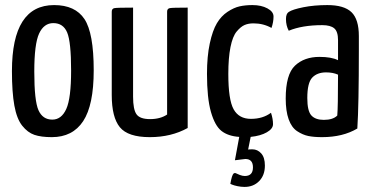

<svg xmlns="http://www.w3.org/2000/svg" viewBox="-20 -530 1470 756"><path d="M27 -250Q27 -510 193 -510Q276 -510 312.5 -455Q349 -400 349 -253Q349 -116 307.5 -53Q266 10 184 10Q142 10 115.5 1Q89 -8 67.5 -35Q46 -62 36.5 -114.5Q27 -167 27 -250ZM115 -248Q115 -133 131.5 -96Q148 -59 186 -59Q222 -59 241 -101Q260 -143 260 -252Q260 -365 244.5 -402Q229 -439 190 -439Q153 -439 134 -398Q115 -357 115 -248Z M719 -26Q654 10 570 10Q484 10 452 -29Q420 -68 420 -156V-484Q420 -496 430.5 -498Q441 -500 504 -500V-149Q504 -99 517.5 -80Q531 -61 571 -61Q611 -61 638 -79V-484Q638 -496 648.5 -498Q659 -500 719 -500Z M1047 -86Q1055 -62 1055 -41Q1055 -23 1030.5 -9Q1006 5 967 9L957 59Q958 58 974 58Q994 58 1008.5 74Q1023 90 1023 122Q1023 160 1000.5 183Q978 206 943 206Q929 206 915 203Q901 200 894 197L887 194Q893 159 900 153Q905 150 909.5 152.5Q914 155 924.5 159Q935 163 944 163Q976 163 976 129Q976 96 946 96L905 101L922 9Q878 6 852 -14.5Q826 -35 810.5 -89.5Q795 -144 795 -239Q795 -308 806 -359Q817 -410 834 -438.5Q851 -467 876 -483.5Q901 -500 923.5 -505Q946 -510 974 -510Q1009 -510 1033 -497Q1057 -484 1057 -465Q1057 -443 1049 -420Q1017 -438 978 -438Q958 -438 943 -431.5Q928 -425 912 -406Q896 -387 887.5 -344.5Q879 -302 879 -239Q879 -137 900 -99.5Q921 -62 968 -62Q1015 -62 1047 -86Z M1106 -455Q1106 -476 1117 -483Q1132 -493 1174.5 -501.5Q1217 -510 1269 -510Q1335 -510 1364 -482Q1393 -454 1393 -388V-335Q1393 -115 1387 -24Q1330 10 1248 10Q1216 10 1194 5.5Q1172 1 1150 -13.5Q1128 -28 1116.5 -60.5Q1105 -93 1105 -142Q1105 -237 1141.5 -271.5Q1178 -306 1238 -306Q1285 -306 1311 -293V-372Q1311 -406 1296 -418.5Q1281 -431 1249 -431Q1170 -431 1117 -409Q1106 -429 1106 -455ZM1311 -236Q1291 -245 1264 -245Q1229 -245 1209.5 -224.5Q1190 -204 1190 -144Q1190 -93 1206 -75.5Q1222 -58 1255 -58Q1291 -58 1308 -75Q1311 -108 1311 -236Z"/></svg>

Font: Yanone Kaffeesatz
Style: Regular
Weight: 400
Designer: Yanone (Cyrillic: Daniel Pouzeot)
Foundry: Yanone
Version: Version 1.003;PS 001.003;hotconv 1.0.88;makeotf.lib2.5.64775